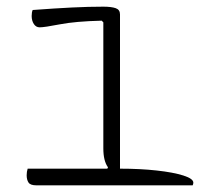

<svg xmlns="http://www.w3.org/2000/svg" viewBox="-20 -556 640 576"><path d="M63 -50H302L304 -54Q290 -73 290 -111V-489L285 -494Q206 -492 159.5 -483Q113 -474 99 -474Q88 -474 81.5 -484Q75 -494 75 -508Q75 -519 78 -526Q145 -531 195.5 -533.5Q246 -536 290 -536Q314 -536 327 -531.5Q340 -527 340 -513V-50Q400 -50 450 -44.5Q500 -39 530 -29.5Q560 -20 560 -8Q560 -4 558 0H89Q71 0 65.5 -8.5Q60 -17 60 -30Q60 -41 63 -50Z"/></svg>

Font: Recursive Mn Csl St Lt
Style: Regular
Weight: 300
Monospace: yes
Version: Version 1.079;hotconv 1.0.112;makeotfexe 2.5.65598; ttfautoh